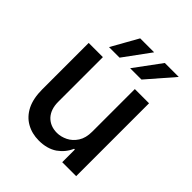

<svg xmlns="http://www.w3.org/2000/svg" viewBox="-211 -883 1017 1017"><g transform="rotate(45 297.5 -374.5)"><path d="M417 -226.6Q417 -305.7 417 -545.9Q443.4 -545.9 523.4 -545.9Q523.4 -409.2 523.4 0Q497.1 0 418.9 0Q418.9 -23.4 418.9 -94.7Q418 -94.7 413.1 -94.7Q394.5 -50.8 353.5 -21.5Q311.5 6.8 250 6.8Q198.2 6.8 157.2 -16.6Q117.2 -39.1 93.8 -85Q71.3 -130.9 71.3 -198.2Q71.3 -314.5 71.3 -545.9Q97.7 -545.9 177.7 -545.9Q177.7 -461.9 177.7 -210.9Q177.7 -155.3 208 -122.1Q239.3 -89.8 289.1 -89.8Q318.4 -89.8 348.6 -104.5Q377.9 -119.1 397.5 -149.4Q417 -179.7 417 -226.6ZM321.3 -606.4Q348.6 -643.6 431.6 -755.9Q458 -755.9 536.1 -755.9Q503.9 -718.8 406.2 -606.4Q384.8 -606.4 321.3 -606.4ZM163.1 -606.4Q184.6 -643.6 247.1 -755.9Q273.4 -755.9 351.6 -755.9Q324.2 -718.8 242.2 -606.4Q222.7 -606.4 163.1 -606.4Z"/></g></svg>

Font: DeepSea
Style: Medium
Weight: 500
Designer: Stem
Version: Version 3.019;git-0a5106e0b